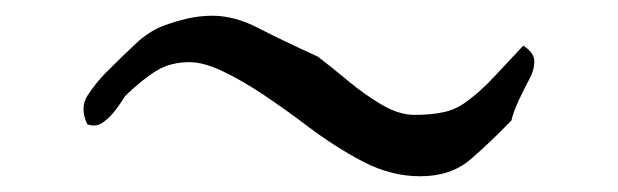

<svg xmlns="http://www.w3.org/2000/svg" viewBox="-20 -477 785 244"><path d="M653 -377Q647 -366 639.5 -350Q632 -334 630 -324Q603 -296 578 -274.5Q553 -253 514 -253Q477 -253 441.5 -271.5Q406 -290 369 -318Q344 -337 316.5 -355.5Q289 -374 264 -386Q239 -398 221 -398Q197 -398 179.5 -387.5Q162 -377 139 -355Q135 -348 127.5 -338Q120 -328 111 -321.5Q102 -315 91 -319Q81 -340 91.5 -356Q102 -372 114 -384Q119 -389 121 -391Q136 -406 152.5 -421.5Q169 -437 187 -444Q203 -450 218.5 -453.5Q234 -457 250 -457Q278 -457 308 -441.5Q338 -426 384 -405Q401 -392 422 -374.5Q443 -357 465 -344Q487 -331 507 -331Q528 -331 544 -334.5Q560 -338 573 -348Q590 -360 609 -380.5Q628 -401 645 -419Q659 -410 659 -399Q659 -388 653 -377Z"/></svg>

Font: Yuji Mai
Style: Regular
Weight: 400
Designer: Kataoka Yuji
Foundry: Kinuta Font Factory
Version: Version 3.002